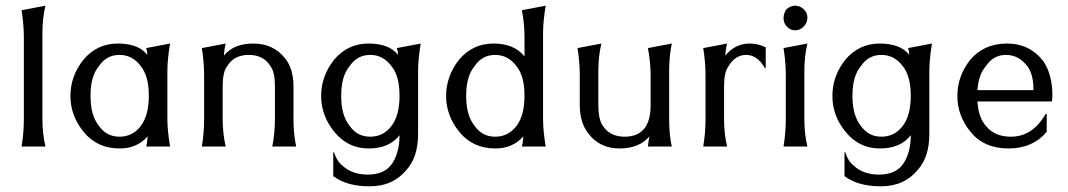

<svg xmlns="http://www.w3.org/2000/svg" viewBox="-20 -516 3759 676"><path d="M56 0Q64 -48 64 -97.3V-382.7Q64 -429.3 56 -480L140 -496Q129.3 -452 129.3 -398.7V-97.3Q129.3 -45.3 140 0Z M569.3 -97.3Q569.3 -56 578.7 0H494.7Q497.3 -8 498 -17.3Q498.7 -26.7 500 -36Q462.7 6.7 401.3 6.7Q322.7 6.7 275.3 -50.7Q228 -108 228 -178Q228 -248 273.3 -305.3Q321.3 -362.7 394.7 -362.7Q468 -362.7 498.7 -322.7Q498.7 -334.7 494.7 -346.7L578.7 -362.7Q569.3 -306.7 569.3 -265.3ZM476 -282.7Q446.7 -322.7 400.7 -322.7Q354.7 -322.7 328 -282.7Q298.7 -248 298.7 -178.7Q298.7 -109.3 328 -73.3Q354.7 -34.7 400.7 -34.7Q446.7 -34.7 475.3 -72Q504 -109.3 504 -178.7Q504 -248 476 -282.7Z M690.7 0Q698.7 -48 698.7 -97.3V-249.3Q698.7 -297.3 690.7 -346.7L774.7 -362.7Q770.7 -349.3 768 -320Q802.7 -362.7 872 -362.7Q941.3 -362.7 982.7 -312Q1013.3 -274.7 1013.3 -212V-97.3Q1013.3 -45.3 1022.7 0H938.7Q948 -48 948 -97.3V-212Q948 -261.3 933.3 -281.3Q909.3 -322.7 856 -322.7Q802.7 -322.7 778.7 -281.3Q764 -261.3 764 -212V-97.3Q764 -45.3 774.7 0Z M1358.7 -282.7Q1329.3 -322.7 1283.3 -322.7Q1237.3 -322.7 1210.7 -282.7Q1181.3 -248 1181.3 -178.7Q1181.3 -109.3 1210.7 -73.3Q1237.3 -34.7 1283.3 -34.7Q1329.3 -34.7 1358 -72Q1386.7 -109.3 1386.7 -178.7Q1386.7 -248 1358.7 -282.7ZM1461.3 -362.7Q1452 -306.7 1452 -265.3V-44Q1452 36 1412 81.3Q1364 140 1282 140Q1200 140 1153.3 104V20H1156Q1165.3 50.7 1185.3 66.7Q1218.7 98.7 1275.3 98.7Q1332 98.7 1358.7 62.7Q1386.7 22.7 1386.7 -40Q1350.7 6.7 1278 6.7Q1205.3 6.7 1158 -50.7Q1110.7 -108 1110.7 -178Q1110.7 -248 1156 -305.3Q1204 -362.7 1277.3 -362.7Q1350.7 -362.7 1381.3 -322.7Q1381.3 -334.7 1377.3 -346.7Z M1798.7 -282.7Q1769.3 -322.7 1723.3 -322.7Q1677.3 -322.7 1650.7 -282.7Q1621.3 -248 1621.3 -178.7Q1621.3 -109.3 1650.7 -73.3Q1677.3 -34.7 1723.3 -34.7Q1769.3 -34.7 1798 -72Q1826.7 -109.3 1826.7 -178.7Q1826.7 -248 1798.7 -282.7ZM1892 -97.3Q1892 -56 1901.3 0H1817.3Q1820 -8 1820.7 -17.3Q1821.3 -26.7 1822.7 -36Q1785.3 6.7 1724 6.7Q1645.3 6.7 1598 -50.7Q1550.7 -108 1550.7 -178Q1550.7 -248 1596 -305.3Q1644 -362.7 1717.3 -362.7Q1790.7 -362.7 1826.7 -317.3V-382.7Q1826.7 -434.7 1817.3 -480L1901.3 -496Q1892 -440 1892 -398.7Z M2336 -97.3Q2336 -40 2345.3 0H2261.3Q2262.7 -8 2263.3 -17.3Q2264 -26.7 2266.7 -36Q2230.7 6.7 2161.3 6.7Q2092 6.7 2052 -45.3Q2021.3 -84 2021.3 -145.3V-249.3Q2021.3 -297.3 2013.3 -346.7L2097.3 -362.7Q2086.7 -318.7 2086.7 -265.3V-145.3Q2086.7 -97.3 2101.3 -74.7Q2126.7 -34.7 2178.7 -34.7Q2270.7 -34.7 2270.7 -145.3V-249.3Q2270.7 -297.3 2261.3 -346.7L2345.3 -362.7Q2336 -318.7 2336 -265.3Z M2456 0Q2464 -48 2464 -97.3V-249.3Q2464 -297.3 2456 -346.7L2540 -362.7Q2536 -349.3 2533.3 -320Q2568 -362.7 2620 -362.7Q2649.3 -362.7 2676 -349.3V-276H2673.3Q2646.7 -322.7 2607.3 -322.7Q2568 -322.7 2544 -281.3Q2529.3 -261.3 2529.3 -212V-97.3Q2529.3 -45.3 2540 0Z M2738.7 0Q2746.7 -48 2746.7 -97.3V-249.3Q2746.7 -297.3 2738.7 -346.7L2822.7 -362.7Q2812 -318.7 2812 -265.3V-97.3Q2812 -45.3 2822.7 0ZM2780 -409.3Q2762.7 -409.3 2750.7 -422Q2738.7 -434.7 2738.7 -452Q2738.7 -469.3 2749.3 -484Q2764 -496 2780 -496Q2796 -496 2809.3 -484Q2822.7 -472 2822.7 -454Q2822.7 -436 2810 -422.7Q2797.3 -409.3 2780 -409.3Z M3158.7 -282.7Q3129.3 -322.7 3083.3 -322.7Q3037.3 -322.7 3010.7 -282.7Q2981.3 -248 2981.3 -178.7Q2981.3 -109.3 3010.7 -73.3Q3037.3 -34.7 3083.3 -34.7Q3129.3 -34.7 3158 -72Q3186.7 -109.3 3186.7 -178.7Q3186.7 -248 3158.7 -282.7ZM3261.3 -362.7Q3252 -306.7 3252 -265.3V-44Q3252 36 3212 81.3Q3164 140 3082 140Q3000 140 2953.3 104V20H2956Q2965.3 50.7 2985.3 66.7Q3018.7 98.7 3075.3 98.7Q3132 98.7 3158.7 62.7Q3186.7 22.7 3186.7 -40Q3150.7 6.7 3078 6.7Q3005.3 6.7 2958 -50.7Q2910.7 -108 2910.7 -178Q2910.7 -248 2956 -305.3Q3004 -362.7 3077.3 -362.7Q3150.7 -362.7 3181.3 -322.7Q3181.3 -334.7 3177.3 -346.7Z M3665.3 -114.7V-52Q3616 6.7 3530.7 6.7Q3445.3 6.7 3398 -50.7Q3350.7 -108 3350.7 -178Q3350.7 -248 3396 -305.3Q3444 -362.7 3525.3 -362.7Q3606.7 -362.7 3654.7 -298.7Q3685.3 -252 3685.3 -178.7L3684 -158.7H3421.3Q3425.3 -101.3 3450.7 -73.3Q3481.3 -34.7 3538.7 -34.7Q3616 -34.7 3661.3 -114.7ZM3618.7 -198.7Q3618.7 -254.7 3597.3 -282.7Q3566.7 -322.7 3522 -322.7Q3477.3 -322.7 3450.7 -282.7Q3425.3 -253.3 3421.3 -198.7Z"/></svg>

Font: Tenali Ramakrishna
Style: Regular
Weight: 400
Designer: Appaji Ambarisha Darbha
Foundry: Andhrapradesh Society for Knowledge Networks
Version: Version 1.0.5; ttfautohint (v1.2.25-373a) -l 7 -r 28 -G 50 -